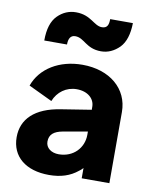

<svg xmlns="http://www.w3.org/2000/svg" viewBox="-90 -878 763 957"><g transform="rotate(10 291.5 -399.0)"><path d="M372 -640C407 -640 438 -654 465 -681C491 -708 504 -750 505 -806H390C390 -777 383 -759 356 -759C315 -759 294 -810 217 -810C182 -810 151 -797 125 -771C98 -744 85 -702 85 -644H200C200 -675 211 -692 234 -692C280 -692 296 -640 372 -640ZM224 12C283 12 330 -3 369 -35C376 -40 382 -45 388 -52V0H528V-360C528 -478 432 -558 294 -558C178 -558 84 -501 52 -410L172 -353C191 -401 234 -433 287 -433C343 -433 378 -401 378 -360V-345L227 -321C96 -301 33 -237 33 -146C33 -48 106 12 224 12ZM378 -235V-218C378 -152 328 -98 254 -98C217 -98 188 -118 188 -151C188 -187 211 -205 254 -213Z"/></g></svg>

Font: Plus Jakarta Sans ExtraBold
Style: Regular
Weight: 800
Designer: Gumpita Rahayu
Foundry: Tokotype
Version: Version 2.071;gftools[0.9.30]